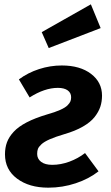

<svg xmlns="http://www.w3.org/2000/svg" viewBox="-20 -847 509 883"><path d="M397.9 -827.1 442.9 -717.8 204.1 -626 171.9 -699.2ZM264.2 -545.9Q348.1 -545.9 398.7 -507.3Q449.2 -468.8 449.2 -407.2Q449.2 -379.9 441.4 -356.2Q433.6 -332.5 415 -308.8Q396.5 -285.2 361.3 -264.9Q326.2 -244.6 275.9 -230Q234.4 -217.8 208.5 -206.3Q182.6 -194.8 170.4 -183.3Q158.2 -171.9 154.5 -162.4Q150.9 -152.8 150.9 -139.2Q150.9 -116.7 168.9 -102.8Q187 -88.9 220.2 -88.9Q259.3 -88.9 299.1 -103.5Q338.9 -118.2 371.1 -143.1L433.1 -59.1Q389.2 -24.4 328.4 -4.2Q267.6 16.1 202.1 16.1Q114.3 16.1 58.6 -25.4Q2.9 -66.9 2.9 -137.2Q2.9 -168 12.2 -192.9Q21.5 -217.8 43.2 -241.2Q64.9 -264.6 103 -284.4Q141.1 -304.2 196.8 -320.8Q233.4 -331.1 256.8 -341.6Q280.3 -352.1 290.5 -362.5Q300.8 -373 304 -381.1Q307.1 -389.2 307.1 -399.9Q307.1 -419.9 291.3 -431.4Q275.4 -442.9 246.1 -442.9Q185.1 -442.9 116.2 -398.9L66.9 -481.9Q108.4 -512.7 159.7 -529.3Q210.9 -545.9 264.2 -545.9Z"/></svg>

Font: FiraGO SemiBold
Style: Italic
Weight: 600
Italic angle: -8°
Designer: bBox Type GmbH
Foundry: bBox Type GmbH
Version: Version 1.001;PS 001.001;hotconv 1.0.88;makeotf.lib2.5.64775